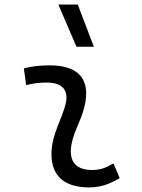

<svg xmlns="http://www.w3.org/2000/svg" viewBox="-20 -815 626 845"><path d="M479.5 -95.7C442.9 -74.7 420.4 -66.9 385.3 -66.9C320.3 -66.9 288.1 -98.1 292 -157.7C296.4 -225.6 335 -275.4 351.6 -345.2C380.9 -464.4 326.7 -527.3 200.2 -527.3C161.6 -527.3 123 -524.4 85 -513.7L95.2 -440.4C125 -448.2 154.8 -451.7 184.6 -451.7C254.9 -451.7 284.2 -418.5 268.1 -355C252.9 -293.9 211.4 -226.1 207 -153.3C200.2 -46.4 257.3 9.8 372.6 9.8C427.7 9.8 468.3 -8.3 506.8 -31.2ZM316.4 -609.4H393.1L322.3 -794.9H236.8Z"/></svg>

Font: Cascadia Code PL SemiLight
Style: Italic
Weight: 350
Italic angle: -10°
Monospace: yes
Designer: Aaron Bell
Foundry: Saja Typeworks
Version: Version 2404.023